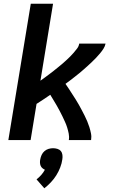

<svg xmlns="http://www.w3.org/2000/svg" viewBox="-20 -755 640 1035"><path d="M25 0 146 -735H266L198 -320Q210 -328 221.5 -337Q233 -346 245 -354.5Q257 -363 268.5 -372.5Q280 -382 291.5 -391Q303 -400 314 -409.5Q325 -419 336 -429Q347 -439 357.5 -449.5Q368 -460 377.5 -471Q387 -482 396 -494Q405 -506 407 -520H549Q546 -505 537.5 -492Q529 -479 519 -467Q509 -455 498.5 -444Q488 -433 476.5 -422Q465 -411 453.5 -400.5Q442 -390 430.5 -380Q419 -370 407 -360Q395 -350 382.5 -340.5Q370 -331 358 -321.5Q346 -312 333 -303Q343 -289 352 -275Q361 -261 370 -247Q379 -233 388 -219Q397 -205 405 -190.5Q413 -176 421 -161Q429 -146 436.5 -131Q444 -116 450.5 -100.5Q457 -85 462 -69Q467 -53 470.5 -35.5Q474 -18 471 0H351Q354 -17 350.5 -34.5Q347 -52 342 -68Q337 -84 330 -99Q323 -114 316 -129Q309 -144 301 -158.5Q293 -173 285 -187.5Q277 -202 268 -216Q259 -230 251 -244Q232 -231 214 -219Q196 -207 177 -195L145 0ZM219 260 177 212Q191 201 202.5 188Q214 175 222 160Q215 157 208.5 151.5Q202 146 199 138.5Q196 131 195.5 122Q195 113 197 104Q199 92 204.5 80Q210 68 220 59.5Q230 51 242 47.5Q254 44 266 44Q278 44 289.5 47.5Q301 51 308 59.5Q315 68 316.5 80Q318 92 316 104Q313 126 304.5 148Q296 170 283.5 190Q271 210 254.5 227.5Q238 245 219 260Z"/></svg>

Font: Zed Sans Extended
Style: Bold Italic
Weight: 700
Width: 7
Italic angle: -9°
Designer: Belleve Invis
Foundry: Belleve Invis
Version: Version 1.0.0; ttfautohint (v1.8.4)